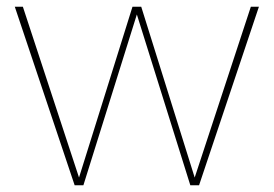

<svg xmlns="http://www.w3.org/2000/svg" viewBox="-20 -551 814 571"><path d="M202 0 24 -531H48L215 -23L374 -531H400L559 -23L726 -531H750L572 0H546L387 -508L228 0Z"/></svg>

Font: Exo Thin Thin
Style: Regular
Weight: 250
Version: Version 2.000